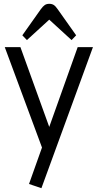

<svg xmlns="http://www.w3.org/2000/svg" viewBox="-20 -747 515 1006"><path d="M197 239 132 217 200 26 5 -500H87L238 -82L387 -500H467ZM121 -537 97 -562 194 -699Q205 -714 214.5 -720.5Q224 -727 238 -727Q252 -727 261.5 -721Q271 -715 282 -699L379 -562L355 -537L238 -644Z"/></svg>

Font: Imprima
Style: Regular
Weight: 400
Designer: Eduardo Tunni
Foundry: Eduardo Tunni
Version: Version 1.002; ttfautohint (v1.8.4.7-5d5b);gftools[0.9.23]